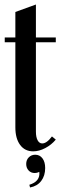

<svg xmlns="http://www.w3.org/2000/svg" viewBox="-20 -661 267 850"><path d="M127 9Q90 9 69 -19.5Q48 -48 48 -97V-474H1V-495H48V-608L139 -641V-495H227V-474H139V-78Q139 -54 146.5 -40Q154 -26 167 -26Q187 -26 210 -57L227 -43Q208 -20 180.5 -5.5Q153 9 127 9ZM154 100Q144 105 134 105Q117 105 106.5 93.5Q96 82 96 65Q96 47 107.5 35.5Q119 24 136 24Q156 24 168 40Q180 56 180 83Q180 117 162.5 140Q145 163 113 169L110 157Q159 142 154 100Z"/></svg>

Font: Moniqa Narrow Heading
Style: Bold
Weight: 700
Width: 4
Designer: Rajesh Rajput
Foundry: Rajesh Rajput
Version: Version 1.000